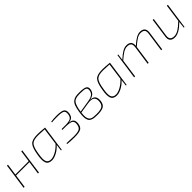

<svg xmlns="http://www.w3.org/2000/svg" viewBox="403 -1919 3357 3357"><g transform="rotate(-45 2082.0 -240.0)"><path d="M498 -480 430 0H406L441 -246H111L76 0H52L120 -480H144L114 -267H444L474 -480Z M976 0 991 -122Q932 -57 864.5 -22.5Q797 12 746 12Q658 12 634 -50Q610 -112 634 -242Q658 -393 706 -442.5Q754 -492 883 -492Q954 -492 1062 -480L994 0ZM992 -151 1035 -463Q926 -470 886 -470Q835 -470 802.5 -464Q770 -458 745 -444Q720 -430 704.5 -401.5Q689 -373 678 -335.5Q667 -298 658 -238Q636 -119 654.5 -65Q673 -11 746 -11Q796 -11 864.5 -48.5Q933 -86 992 -151Z M1213 -458 1210 -476Q1273 -486 1350 -486Q1466 -486 1506.5 -459Q1547 -432 1537 -358Q1529 -306 1503 -279.5Q1477 -253 1420 -248L1418 -246Q1481 -241 1505 -210Q1529 -179 1521 -116Q1511 -44 1465.5 -19Q1420 6 1307 6Q1203 6 1130 -4L1135 -22Q1279 -16 1306 -16Q1408 -16 1447 -37Q1486 -58 1496 -123Q1505 -188 1471.5 -211.5Q1438 -235 1342 -237H1247L1249 -257H1343Q1432 -258 1468 -279Q1504 -300 1512 -359Q1521 -424 1486.5 -444Q1452 -464 1344 -464Q1254 -464 1213 -458Z M1966 -268V-266Q2036 -263 2062 -225Q2088 -187 2079 -117Q2068 -42 2020 -15Q1972 12 1866 12Q1821 12 1790.5 8Q1760 4 1734.5 -7Q1709 -18 1695.5 -36Q1682 -54 1674.5 -83.5Q1667 -113 1668 -153Q1669 -193 1677 -248Q1689 -330 1707.5 -379.5Q1726 -429 1758 -453.5Q1790 -478 1824.5 -485Q1859 -492 1917 -492Q2026 -492 2067 -469Q2108 -446 2095 -380Q2075 -287 1966 -268ZM1699 -237 1886 -267Q1982 -280 2021.5 -306Q2061 -332 2070 -383Q2080 -436 2049 -453Q2018 -470 1919 -470Q1875 -470 1848.5 -466.5Q1822 -463 1795 -451Q1768 -439 1752 -415Q1736 -391 1722.5 -349.5Q1709 -308 1700 -245ZM1886 -247 1696 -217Q1685 -128 1699 -83.5Q1713 -39 1749.5 -24.5Q1786 -10 1863 -10Q1961 -10 2002.5 -33Q2044 -56 2054 -122Q2064 -198 2025.5 -231Q1987 -264 1886 -247Z M2580 0 2595 -122Q2536 -57 2468.5 -22.5Q2401 12 2350 12Q2262 12 2238 -50Q2214 -112 2238 -242Q2262 -393 2310 -442.5Q2358 -492 2487 -492Q2558 -492 2666 -480L2598 0ZM2596 -151 2639 -463Q2530 -470 2490 -470Q2439 -470 2406.5 -464Q2374 -458 2349 -444Q2324 -430 2308.5 -401.5Q2293 -373 2282 -335.5Q2271 -298 2262 -238Q2240 -119 2258.5 -65Q2277 -11 2350 -11Q2400 -11 2468.5 -48.5Q2537 -86 2596 -151Z M2870 -480 2855 -363Q2925 -427 2978.5 -459.5Q3032 -492 3081 -492Q3207 -492 3195 -368Q3330 -492 3415 -492Q3546 -492 3528 -360L3477 0H3453L3504 -359Q3512 -417 3489.5 -443Q3467 -469 3411 -469Q3366 -469 3317.5 -439.5Q3269 -410 3192 -343L3143 0H3119L3170 -359Q3178 -417 3155.5 -443Q3133 -469 3077 -469Q3032 -469 2982.5 -439.5Q2933 -410 2856 -342L2808 0H2784L2852 -480Z M4098 -480 4030 0H4012L4027 -126Q3889 12 3786 12Q3721 12 3692 -22Q3663 -56 3673 -120L3724 -480H3748L3697 -121Q3681 -11 3790 -11Q3841 -11 3896.5 -45Q3952 -79 4028 -152L4074 -480Z"/></g></svg>

Font: Exo 2.0 Thin
Style: Italic
Weight: 250
Italic angle: -8°
Designer: Natanael Gama
Version: Version 1.001;PS 001.001;hotconv 1.0.70;makeotf.lib2.5.58329